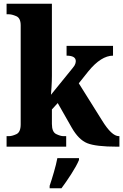

<svg xmlns="http://www.w3.org/2000/svg" viewBox="-20 -780 656 1021"><path d="M15 0H332V-56H317Q302 -56 279 -67Q256 -78 256 -121V-198L287 -232L361 -102Q398 -37 444 -18.5Q490 0 602 0H615V-56H612Q574 -56 523 -139L399 -337L450 -401Q518 -484 581 -484V-536H334V-484Q383 -484 383 -455Q383 -450 380.5 -441Q378 -432 367 -419L251 -276Q252 -284 254 -317.5Q256 -351 256 -377V-760H15V-704H28Q43 -704 66.5 -694Q90 -684 90 -645V-119Q90 -77 67 -66.5Q44 -56 28 -56H15ZM244 221H307Q331 189 359 145.5Q387 102 400 71V61H285Q279 93 266.5 136Q254 179 244 208Z"/></svg>

Font: Noto Serif SemiCondensed Extra
Style: Regular
Weight: 800
Width: 4
Designer: Monotype Design Team
Foundry: Monotype Imaging Inc.
Version: Version 1.002